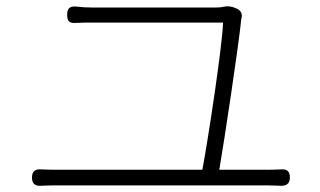

<svg xmlns="http://www.w3.org/2000/svg" viewBox="-20 -669 1020 612"><path d="M393 -128H162C146 -128 130 -128 114 -129C93 -131 82 -124 82 -103C82 -82 93 -75 114 -77C130 -78 146 -78 162 -78H495H828C838 -78 854 -78 870 -77C891 -75 904 -82 904 -103C904 -124 894 -131 873 -129C859 -128 844 -128 828 -128H679C696 -227 739 -513 749 -607C749 -609 749 -610 750 -612C753 -624 748 -635 736 -641L729 -644C717 -649 704 -650 696 -648C688 -646 678 -645 668 -645C593 -645 314 -645 276 -645C257 -645 240 -646 224 -648C203 -650 194 -643 194 -622C194 -601 202 -594 223 -596C239 -597 256 -597 277 -597C314 -597 600 -597 691 -597C689 -526 644 -228 625 -128Z"/></svg>

Font: GenSenRounded2 TW L
Style: Regular
Weight: 300
Version: Version 2.100;PS 2.1;hotconv 16.6.51;makeotf.lib2.5.65220 DE